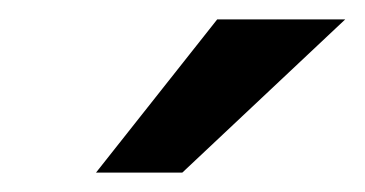

<svg xmlns="http://www.w3.org/2000/svg" viewBox="-20 -754 376 198"><path d="M204 -734H336L168 -576H79Z"/></svg>

Font: Rosario SemiBold
Style: Italic
Weight: 600
Italic angle: -8.05°
Designer: Hector Gatti
Foundry: Omnibus Type
Version: Version 1.101; ttfautohint (v1.8.1.43-b0c9)